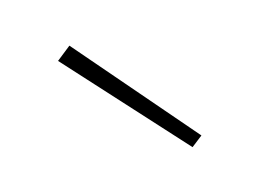

<svg xmlns="http://www.w3.org/2000/svg" viewBox="-35 -754 347 250"><g transform="rotate(-10 138.5 -629.0)"><path d="M217 -563 203 -550 50 -691 68 -708Z"/></g></svg>

Font: Exo 2.0 Thin
Style: Regular
Weight: 250
Designer: Natanael Gama
Version: Version 1.001;PS 001.001;hotconv 1.0.70;makeotf.lib2.5.58329